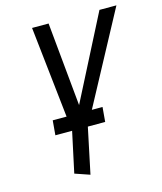

<svg xmlns="http://www.w3.org/2000/svg" viewBox="-108 -580 740 875"><g transform="rotate(-15 262.0 -142.5)"><path d="M108 -69 102 0H337L343 -69ZM524 -500H444L242 -105L204 -500H126L181 0L140 191L210 215L255 1Z"/></g></svg>

Font: Advent Pro Medium
Style: Italic
Weight: 500
Italic angle: -12°
Version: Version 3.000